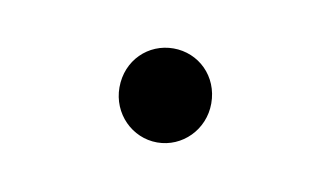

<svg xmlns="http://www.w3.org/2000/svg" viewBox="-29 -354 298 173"><g transform="rotate(10 120.0 -268.0)"><path d="M120 -225C97 -225 78 -244 78 -268C78 -293 97 -311 120 -311C143 -311 162 -293 162 -268C162 -244 143 -225 120 -225Z"/></g></svg>

Font: TamingNoise
Style: Regular
Weight: 500
Designer: Julieta Ulanovsky
Foundry: Julieta Ulanovsky
Version: ""